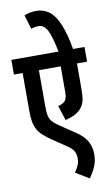

<svg xmlns="http://www.w3.org/2000/svg" viewBox="-114 -951 691 1197"><g transform="rotate(-10 231.5 -352.5)"><path d="M463 -529H399V-366Q399 -320 392.5 -293Q386 -266 368 -246Q337 -210 268 -194L238 -288Q252 -291 263 -296.5Q274 -302 281 -309Q296 -325 296 -365V-529H158V-300Q158 -266 162 -244Q166 -222 179 -205.5Q192 -189 220 -170L317 -105Q369 -70 388 -33.5Q407 3 407 45Q407 90 392 124Q377 158 354 191L268 139Q282 120 291.5 99.5Q301 79 301 53Q301 31 291.5 11Q282 -9 252 -29L164 -88Q131 -111 109.5 -130.5Q88 -150 77 -171Q64 -196 59.5 -223Q55 -250 55 -298V-529H0V-622H463ZM300 -615Q280 -718 259 -759Q238 -800 203 -800Q178 -800 156 -791L129 -881Q167 -896 205 -896Q249 -896 284 -871.5Q319 -847 346 -786Q373 -725 392 -615Z"/></g></svg>

Font: Noto Sans ExtraCondensed SemiBold
Style: Italic
Weight: 600
Width: 2
Italic angle: -12°
Designer: Monotype Design Team
Foundry: Monotype Imaging Inc.
Version: Version 2.013; ttfautohint (v1.8.4.7-5d5b)